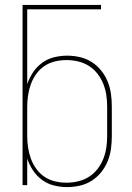

<svg xmlns="http://www.w3.org/2000/svg" viewBox="-20 -755 540 783"><path d="M254 8Q227 8 200.5 1.5Q174 -5 152 -21Q130 -37 115 -59.5Q100 -82 91 -108V0H72V-735H392V-717H91V-412Q100 -438 115 -460.5Q130 -483 152 -499Q174 -515 200.5 -521.5Q227 -528 254 -528Q280 -528 306 -522Q332 -516 354 -502Q376 -488 392.5 -467.5Q409 -447 419 -422.5Q429 -398 432.5 -372Q436 -346 436 -320V-200Q436 -174 432.5 -148Q429 -122 419 -97.5Q409 -73 392.5 -52.5Q376 -32 354 -18Q332 -4 306 2Q280 8 254 8ZM251 -10Q275 -10 298.5 -15.5Q322 -21 342 -33.5Q362 -46 377 -65Q392 -84 401 -106.5Q410 -129 413.5 -152.5Q417 -176 417 -200V-320Q417 -344 413.5 -367.5Q410 -391 401 -413.5Q392 -436 377 -455Q362 -474 342 -486.5Q322 -499 298.5 -504.5Q275 -510 251 -510Q227 -510 204 -504.5Q181 -499 161.5 -486Q142 -473 128 -453.5Q114 -434 106 -412Q98 -390 94.5 -366.5Q91 -343 91 -320V-200Q91 -177 94.5 -153.5Q98 -130 106 -108Q114 -86 128 -66.5Q142 -47 161.5 -34Q181 -21 204 -15.5Q227 -10 251 -10Z"/></svg>

Font: Zed Mono Thin
Style: Regular
Weight: 100
Monospace: yes
Designer: Belleve Invis
Foundry: Belleve Invis
Version: Version 1.0.0; ttfautohint (v1.8.4)